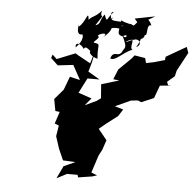

<svg xmlns="http://www.w3.org/2000/svg" viewBox="-70 -1203 1321 1304"><g transform="rotate(5 590.5 -551.0)"><path d="M801 -825 717 -743 689 -674 730 -669 610 -633 617 -538 590 -518 511 -481 553 -531 462 -562 514 -664H596L516 -711L534 -773L556 -877L523 -768L434 -817L419 -827L294 -777L264 -805L256 -781L305 -735L410 -747L464 -649L394 -665L360 -574L301 -505L316 -425L346 -421L319 -340L348 -328L336 -255L363 -172L397 -95L482 -91L404 -56L363 30L432 -6H504L509 11L605 -4L636 -14L596 -30L635 -150L656 -189L679 -257L620 -330L666 -368L744 -428L774 -475L716 -492L821 -540L868 -545L892 -535L976 -571L1008 -658L1088 -666H1064L1054 -688L1104 -731L1113 -770L1181 -896L1167 -936L1030 -857L1027 -834L948 -812L901 -803L892 -836L819 -848ZM818 -1074C781 -1030 807 -1057 761 -1059C740 -1066 745 -1060 708 -1077C706 -1011 677 -981 725 -969C776 -1003 750 -933 720 -986C766 -891 751 -900 736 -873C715 -817 675 -877 656 -813C693 -797 731 -856 802 -886C776 -892 812 -961 788 -943C831 -981 875 -929 825 -905C881 -1002 844 -972 750 -931C789 -973 870 -939 876 -991C901 -987 876 -1067 915 -1061C893 -1115 868 -1081 936 -1124L798 -1097ZM582 -1074C603 -1082 555 -1083 573 -1132C528 -1081 517 -1095 487 -1062C479 -1134 472 -1045 424 -1009C433 -1063 395 -942 454 -959C470 -922 423 -875 416 -867C407 -908 452 -896 471 -861C489 -903 531 -810 537 -867C495 -851 517 -817 570 -803C560 -903 589 -901 538 -910C519 -913 586 -945 558 -960C577 -981 654 -994 570 -930C632 -980 643 -1000 648 -1019C729 -1038 758 -970 705 -1037C762 -1057 677 -1011 723 -1067C652 -1069 630 -1071 648 -1093C644 -1046 619 -1135 652 -1129C607 -1083 615 -1043 593 -1107C557 -1063 575 -1038 536 -1029L578 -1092Z"/></g></svg>

Font: Hussar Lance
Style: Italic
Weight: 700
Foundry: Cannot Into Space Fonts, PlusOne Fonts
Version: Version 2.27